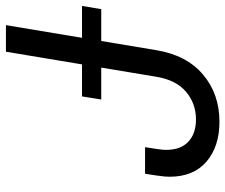

<svg xmlns="http://www.w3.org/2000/svg" viewBox="-77 -691 777 663"><g transform="rotate(-90 311.5 -359.5)"><path d="M222.2 9.8Q137.2 9.8 85 -34.9Q32.7 -79.6 32.7 -162.6Q32.7 -169.4 33.4 -178.5Q34.2 -187.5 36.4 -203.6Q38.6 -219.7 43 -247.1H134.8Q130.9 -221.7 128.7 -207.5Q126.5 -193.4 126 -186.3Q125.5 -179.2 125.5 -173.8Q125.5 -124 153.6 -97.7Q181.6 -71.3 230.5 -71.3Q285.6 -71.3 326.2 -105.7Q366.7 -140.1 377.9 -208L464.4 -727.5H556.2L469.7 -208Q452.6 -104 385.7 -47.1Q318.8 9.8 222.2 9.8ZM299.3 -398.4 310.1 -464.8H622.6L611.3 -398.4Z"/></g></svg>

Font: Inter 17pt
Style: Italic
Weight: 400
Italic angle: -9.3988°
Version: Version 4.001;git-66647c0bb